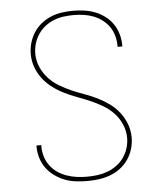

<svg xmlns="http://www.w3.org/2000/svg" viewBox="-53 -789 707 844"><g transform="rotate(-5 300.0 -367.5)"><path d="M299 8Q274 8 248.5 5Q223 2 199.5 -7Q176 -16 155 -31Q134 -46 119 -66.5Q104 -87 96.5 -111.5Q89 -136 89 -161Q89 -163 89 -164.5Q89 -166 89 -167H110Q110 -166 110 -164.5Q110 -163 110 -162Q110 -139 116.5 -117Q123 -95 136.5 -76.5Q150 -58 169 -45Q188 -32 209.5 -24.5Q231 -17 253.5 -14Q276 -11 299 -11Q322 -11 345 -14Q368 -17 389.5 -25Q411 -33 430 -47Q449 -61 462 -79.5Q475 -98 482 -120.5Q489 -143 489 -166Q489 -196 477 -224.5Q465 -253 444.5 -275Q424 -297 398 -312.5Q372 -328 344.5 -340Q317 -352 288.5 -362.5Q260 -373 233 -386Q206 -399 181.5 -417Q157 -435 138.5 -458.5Q120 -482 109.5 -510.5Q99 -539 99 -569Q99 -594 106 -618.5Q113 -643 126.5 -664Q140 -685 160 -701Q180 -717 203 -726.5Q226 -736 251 -739.5Q276 -743 301 -743Q326 -743 350.5 -739.5Q375 -736 398 -727Q421 -718 441 -703Q461 -688 475 -667.5Q489 -647 496 -623Q503 -599 503 -574Q503 -573 503 -571.5Q503 -570 503 -568H482Q482 -569 482 -570.5Q482 -572 482 -574Q482 -596 476 -617.5Q470 -639 457.5 -657Q445 -675 427 -688.5Q409 -702 388 -710Q367 -718 345 -721Q323 -724 301 -724Q279 -724 256.5 -721Q234 -718 213 -709.5Q192 -701 174.5 -687Q157 -673 144.5 -654.5Q132 -636 125.5 -614Q119 -592 119 -569Q119 -539 131 -511Q143 -483 163.5 -460.5Q184 -438 210 -422.5Q236 -407 263.5 -395Q291 -383 319.5 -373Q348 -363 375 -349.5Q402 -336 426.5 -318.5Q451 -301 469.5 -277Q488 -253 498.5 -224.5Q509 -196 509 -166Q509 -140 501.5 -115Q494 -90 479.5 -69Q465 -48 444.5 -32.5Q424 -17 400 -8Q376 1 350.5 4.5Q325 8 299 8Z"/></g></svg>

Font: Iosevka Curly Thin Extended
Style: Regular
Weight: 100
Width: 7
Monospace: yes
Designer: Belleve Invis
Foundry: Belleve Invis
Version: Version 11.1.0; ttfautohint (v1.8.3)